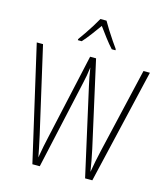

<svg xmlns="http://www.w3.org/2000/svg" viewBox="-135 -1103 998 1154"><g transform="rotate(15 364.0 -525.5)"><path d="M716 -765 549 -51H504L382 -596Q376 -623 371.5 -646Q367 -669 362 -703Q358 -672 354 -650Q350 -628 344 -602L222 -51H176L12 -765H51L173 -232Q183 -187 189.5 -154.5Q196 -122 200 -100Q206 -135 213 -171.5Q220 -208 226 -232L344 -765H381L500 -232Q508 -194 513.5 -164.5Q519 -135 525 -97Q531 -133 537.5 -165Q544 -197 552 -232L676 -765ZM383 -1000Q396 -977 414.5 -947.5Q433 -918 451.5 -891Q470 -864 481 -849V-842H458Q435 -867 410 -900Q385 -933 364 -962Q344 -934 318.5 -900Q293 -866 271 -842H247V-849Q261 -868 279.5 -895Q298 -922 315.5 -950Q333 -978 345 -1000Z"/></g></svg>

Font: Noto Sans Tamil UI Condensed ExtraLight
Style: Regular
Weight: 200
Width: 3
Designer: Jelle Bosma - Monotype Design Team
Foundry: Monotype Imaging Inc.
Version: Version 2.004; ttfautohint (v1.8.4.7-5d5b)